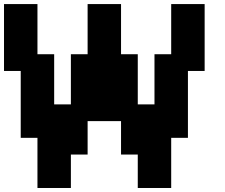

<svg xmlns="http://www.w3.org/2000/svg" viewBox="-20 -937 1123 957"><path d="M0 -583.3V-916.7H166.7V-666.7H250V-416.7H333.3V-666.7H416.7V-916.7H583.3V-666.7H666.7V-416.7H750V-666.7H833.3V-916.7H1000V-583.3H916.7V-250H833.3V0H666.7V-166.7H583.3V-333.3H416.7V-166.7H333.3V0H166.7V-250H83.3V-583.3Z"/></svg>

Font: Galmuri11 Bold
Style: Regular
Weight: 700
Designer: Lee Minseo (quiple)
Version: Version 2.397;hotconv 1.1.1;makeotfexe 2.6.0 DEVELOPMENT